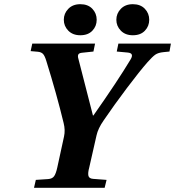

<svg xmlns="http://www.w3.org/2000/svg" viewBox="-20 -901 840 921"><path d="M127 -655.8 134.8 -691.9H436L428.2 -653.8L373 -647.9Q358.9 -646.5 355.5 -639.2Q352.1 -631.8 356 -619.1L425.8 -347.2H428.2Q543.5 -511.2 606 -615.2Q625 -646 592.8 -648.9L540 -653.8L547.9 -691.9H799.8L793 -653.8L764.2 -650.9Q738.8 -648.4 725.1 -638.9Q711.4 -629.4 688 -603Q650.9 -561 588.9 -478.8Q526.9 -396.5 477.1 -323.2Q450.2 -284.7 442.9 -251L408.2 -98.1Q400.9 -71.3 404.1 -57.9Q407.2 -44.4 426.8 -43L491.2 -38.1L481.9 0H143.1L151.9 -38.1L210.9 -42Q231 -43.5 239.7 -55.9Q248.5 -68.4 254.9 -98.1L287.1 -246.1Q293.9 -276.9 285.2 -311Q252 -448.7 202.1 -608.9Q194.8 -633.3 186.3 -642.3Q177.7 -651.4 161.1 -652.8ZM365.2 -880.9Q401.9 -880.9 422.9 -858.9Q443.8 -836.9 443.8 -806.2Q443.8 -775.4 423.1 -753.7Q402.3 -731.9 365.2 -731.9Q329.1 -731.9 307.6 -753.9Q286.1 -775.9 286.1 -806.2Q286.1 -836.4 307.6 -858.6Q329.1 -880.9 365.2 -880.9ZM617.2 -880.9Q653.8 -880.9 674.8 -858.9Q695.8 -836.9 695.8 -806.2Q695.8 -775.4 675 -753.7Q654.3 -731.9 617.2 -731.9Q581.1 -731.9 559.6 -753.9Q538.1 -775.9 538.1 -806.2Q538.1 -836.4 559.6 -858.6Q581.1 -880.9 617.2 -880.9Z"/></svg>

Font: Linguistics Pro
Style: Bold Italic
Weight: 700
Italic angle: -12°
Designer: Stefan Peev, Context Ltd
Foundry: Stefan Peev, Context Ltd
Version: Version 001.000